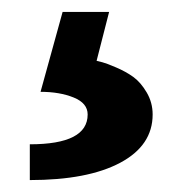

<svg xmlns="http://www.w3.org/2000/svg" viewBox="-20 -52 306 322"><path d="M85 -32H163L142 50Q146 51 152 52.5Q158 54 174.5 61Q191 68 203.5 77Q216 86 226 103Q236 120 236 140Q236 192 181.5 221Q127 250 30 250V190Q127 190 127 140Q127 121 103.5 111.5Q80 102 48 102Z"/></svg>

Font: Fivo Sans Modern
Style: Regular
Weight: 700
Designer: Alexander Slobzheninov
Foundry: Alexander Slobzheninov
Version: 1.0